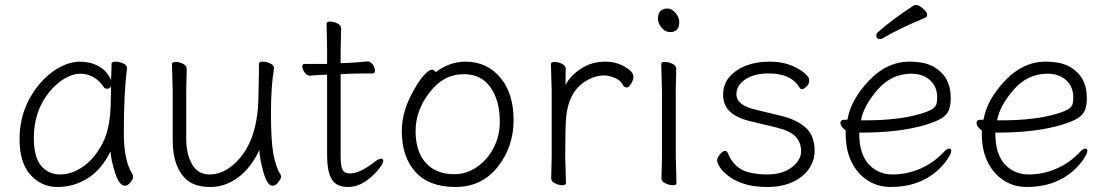

<svg xmlns="http://www.w3.org/2000/svg" viewBox="-20 -730 4416 766"><path d="M487 -457Q474 -368 474 -196Q474 -89 509 -34Q511 -30 511 -23Q511 -16 500.5 -2.5Q490 11 478 11Q456 11 439.5 -39.5Q423 -90 421 -126Q385 -53 329.5 -18.5Q274 16 209.5 16Q145 16 101.5 -32.5Q58 -81 58 -175Q58 -298 136 -393Q172 -436 215.5 -460Q259 -484 299.5 -484Q340 -484 373.5 -466Q407 -448 423 -410Q425 -456 425 -475Q425 -484 440.5 -484Q456 -484 471.5 -477Q487 -470 487 -459ZM423 -386Q418 -376 408.5 -376Q399 -376 396 -380Q359 -436 299 -436Q271 -436 237.5 -416.5Q204 -397 176 -362Q115 -286 115 -180Q115 -103 144 -68.5Q173 -34 220 -34Q267 -34 312.5 -66Q358 -98 390 -160Q422 -222 422 -334Q422 -361 423 -386Z M725 -456 723 -368V-175Q723 -116 746 -75Q769 -34 816 -34Q863 -34 905 -68Q1008 -151 1011 -342Q1013 -418 1013 -442V-475Q1013 -484 1028 -484Q1043 -484 1058 -477Q1073 -470 1073 -459V-457Q1061 -385 1061 -277Q1061 -169 1070.5 -116.5Q1080 -64 1099 -34Q1101 -30 1101 -23.5Q1101 -17 1090.5 -3Q1080 11 1067 11Q1046 11 1030.5 -44.5Q1015 -100 1015 -132Q982 -61 930.5 -22.5Q879 16 819.5 16Q760 16 727 -11Q669 -60 669 -171V-368L666 -474Q666 -483 680.5 -483Q695 -483 710 -475.5Q725 -468 725 -456Z M1341 -617 1339 -528V-478L1369 -479Q1405 -481 1445 -485H1446Q1458 -485 1467 -472.5Q1476 -460 1476 -448.5Q1476 -437 1466 -437H1428Q1400 -437 1380 -436L1339 -434V-108Q1339 -66 1347 -52Q1355 -38 1377 -38Q1417 -38 1481 -89Q1493 -97 1501 -97Q1509 -97 1509 -88.5Q1509 -80 1497 -63Q1485 -46 1465 -28Q1418 16 1369.5 16Q1321 16 1303 -15.5Q1285 -47 1285 -110V-432H1281Q1259 -431 1238 -430L1217 -428Q1204 -428 1195 -441.5Q1186 -455 1186 -465Q1186 -475 1196 -475H1285V-528L1283 -635Q1283 -644 1297 -644Q1311 -644 1326 -636.5Q1341 -629 1341 -617Z M1718 -442Q1774 -484 1837 -484Q1922 -484 1975.5 -421Q2029 -358 2029 -251Q2029 -144 1965.5 -64Q1902 16 1797 16Q1692 16 1637.5 -44Q1583 -104 1583 -207Q1583 -289 1633 -374Q1653 -410 1672.5 -431Q1692 -452 1702.5 -452Q1713 -452 1718 -442ZM1792 -35Q1841 -35 1882.5 -63.5Q1924 -92 1949 -139.5Q1974 -187 1974 -245Q1974 -329 1937 -381.5Q1900 -434 1831 -434Q1748 -434 1693 -360Q1638 -289 1638 -207Q1638 -125 1679 -80Q1720 -35 1792 -35Z M2179 -18 2181 -106V-367L2178 -474Q2178 -483 2192.5 -483Q2207 -483 2222 -475.5Q2237 -468 2237 -456Q2237 -444 2236.5 -426.5Q2236 -409 2236 -391Q2256 -429 2298.5 -456.5Q2341 -484 2395 -484Q2449 -484 2490 -452Q2507 -438 2507 -424.5Q2507 -411 2498 -396Q2489 -381 2480 -381Q2471 -381 2465 -391Q2455 -411 2431 -420Q2407 -429 2391 -429Q2348 -429 2307 -400Q2249 -359 2239 -266Q2235 -230 2235 -106L2238 0Q2238 9 2224 9Q2210 9 2194.5 1.5Q2179 -6 2179 -18Z M2605 -655Q2605 -696 2643 -696Q2660 -696 2675 -678.5Q2690 -661 2690 -641Q2690 -602 2653 -602Q2634 -602 2619.5 -619.5Q2605 -637 2605 -655ZM2619 -17 2621 -105V-368L2618 -475Q2618 -483 2632.5 -483Q2647 -483 2662.5 -475.5Q2678 -468 2678 -457L2676 -368V-105L2679 1Q2679 9 2665 9Q2651 9 2635 1.5Q2619 -6 2619 -17Z M2975 -246Q2920 -259 2892.5 -284.5Q2865 -310 2865 -352Q2865 -394 2890 -423Q2915 -452 2956 -468Q2997 -484 3050 -484Q3103 -484 3144 -466Q3185 -448 3205 -422Q3208 -419 3208 -406.5Q3208 -394 3197 -384Q3186 -374 3180.5 -374Q3175 -374 3172.5 -377.5Q3170 -381 3166 -386Q3133 -437 3046 -437Q2988 -437 2953 -413Q2918 -389 2918 -354Q2918 -310 2996 -292L3092 -269Q3156 -254 3193 -222Q3230 -190 3230 -128Q3230 -89 3207 -56Q3184 -23 3141.5 -3.5Q3099 16 3041.5 16Q2984 16 2945.5 2.5Q2907 -11 2884 -29.5Q2861 -48 2851 -64.5Q2841 -81 2841 -91Q2841 -101 2852.5 -114.5Q2864 -128 2872 -128Q2880 -128 2883 -121Q2910 -52 2978 -40Q3009 -34 3040 -34Q3102 -34 3139 -62.5Q3176 -91 3176 -126.5Q3176 -162 3153.5 -185.5Q3131 -209 3075 -222Z M3671 -659Q3569 -617 3501 -577Q3495 -574 3491 -574Q3476 -574 3476 -589Q3476 -595 3482 -601Q3538 -651 3625 -708Q3629 -710 3637 -710Q3645 -710 3662 -696Q3679 -682 3679 -672Q3679 -662 3671 -659ZM3408 -201V-198Q3408 -116 3445.5 -75Q3483 -34 3541 -34Q3599 -34 3652.5 -57.5Q3706 -81 3746 -124Q3758 -137 3766.5 -137Q3775 -137 3775 -127.5Q3775 -118 3760 -95Q3745 -72 3716 -46Q3643 16 3534 16Q3483 16 3442.5 -9.5Q3402 -35 3378 -82.5Q3354 -130 3354 -195V-210Q3333 -224 3333 -240Q3333 -252 3347 -252Q3361 -252 3361 -253Q3374 -331 3446 -407.5Q3518 -484 3609 -484Q3670 -484 3706 -463Q3773 -424 3773 -340Q3773 -311 3766 -292Q3759 -273 3738.5 -259.5Q3718 -246 3676 -233Q3571 -201 3420 -201ZM3436 -250Q3565 -250 3653 -276Q3708 -292 3715 -312Q3719 -323 3719 -341Q3719 -385 3690 -410.5Q3661 -436 3616 -436Q3537 -436 3481.5 -372.5Q3426 -309 3415 -250Z M3951 -201V-198Q3951 -116 3988.5 -75Q4026 -34 4084 -34Q4142 -34 4195.5 -57.5Q4249 -81 4289 -124Q4301 -137 4309.5 -137Q4318 -137 4318 -127.5Q4318 -118 4303 -95Q4288 -72 4259 -46Q4186 16 4077 16Q4026 16 3985.5 -9.5Q3945 -35 3921 -82.5Q3897 -130 3897 -195V-210Q3876 -224 3876 -240Q3876 -252 3890 -252Q3904 -252 3904 -253Q3917 -331 3989 -407.5Q4061 -484 4152 -484Q4213 -484 4249 -463Q4316 -424 4316 -340Q4316 -311 4309 -292Q4302 -273 4281.5 -259.5Q4261 -246 4219 -233Q4114 -201 3963 -201ZM3979 -250Q4108 -250 4196 -276Q4251 -292 4258 -312Q4262 -323 4262 -341Q4262 -385 4233 -410.5Q4204 -436 4159 -436Q4080 -436 4024.5 -372.5Q3969 -309 3958 -250Z"/></svg>

Font: LXGW WenKai Lite Light
Style: Regular
Weight: 300
Designer: LXGW / Fontworks Inc.
Foundry: LXGW / Fontworks Inc.
Version: Version 1.511; March 25, 2025